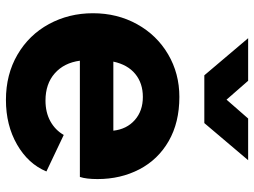

<svg xmlns="http://www.w3.org/2000/svg" viewBox="-122 -702 836 631"><g transform="rotate(90 295.5 -386.0)"><path d="M23 -274Q23 -354 59 -419Q95 -484 158 -521Q221 -558 298 -558Q382 -558 443 -523Q504 -488 536 -426.5Q568 -365 568 -289Q568 -252 561 -231H179Q186 -179 220.5 -148.5Q255 -118 310 -118Q349 -118 378 -134Q407 -150 423 -178L543 -121Q518 -61 454.5 -24.5Q391 12 308 12Q224 12 159 -26Q94 -64 58.5 -129.5Q23 -195 23 -274ZM409 -341Q404 -385 374 -411.5Q344 -438 298 -438Q253 -438 222.5 -413Q192 -388 182 -341ZM105 -784H245L307 -713L369 -784H506L384 -640H227Z"/></g></svg>

Font: BLUETTI 2.0
Style: Bold
Weight: 700
Designer: Stijn de Vries
Foundry: tokotype
Version: Version 2.005;October 31, 2023;FontCreator 14.0.0.2814 64-bi